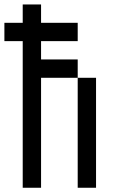

<svg xmlns="http://www.w3.org/2000/svg" viewBox="-20 -937 540 873"><path d="M83.3 -916.7H166.7V-833.3H333.3V-750H166.7V-666.7H333.3V-583.3H166.7V-83.3H83.3V-750H0V-833.3H83.3ZM333.3 -83.3V-583.3H416.7V-83.3Z"/></svg>

Font: Galmuri11 Condensed
Style: Regular
Weight: 400
Width: 3
Designer: Lee Minseo (quiple)
Version: Version 2.399;hotconv 1.1.1;makeotfexe 2.6.0 DEVELOPMENT